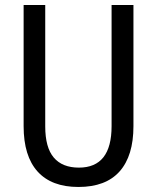

<svg xmlns="http://www.w3.org/2000/svg" viewBox="-20 -734 625 764"><path d="M511 -232Q511 -114 456 -52Q401 10 292 10Q185 10 129.5 -51.5Q74 -113 74 -232V-714H160V-231Q160 -147 194 -107Q228 -67 294 -67Q424 -67 424 -232V-714H511Z"/></svg>

Font: Noto Sans Ethiopic Cond
Style: Regular
Weight: 400
Width: 3
Designer: Monotype Design Team
Foundry: Monotype Imaging Inc.
Version: Version 2.102; ttfautohint (v1.8.4.7-5d5b)